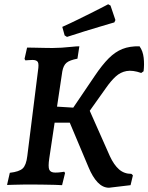

<svg xmlns="http://www.w3.org/2000/svg" viewBox="-20 -865 695 900"><path d="M491 15Q462 15 438 -10Q414 -35 395 -81L307 -290H175L185 -369L363 -358L381 -390L495 -133Q514 -92 538 -71Q562 -50 596 -50L603 -43L592 3ZM13 2 26 -55Q70 -60 86.5 -75.5Q103 -91 108 -134L158 -533Q163 -564 157.5 -574Q152 -584 132 -584Q123 -584 112 -583Q101 -582 99 -582L95 -589L107 -642Q116 -642 139.5 -641.5Q163 -641 187.5 -640.5Q212 -640 226 -640Q245 -640 269 -641.5Q293 -643 315.5 -645.5Q338 -648 352 -648L343 -590Q306 -583 291.5 -570.5Q277 -558 272 -530L211 -123Q205 -83 211 -69.5Q217 -56 239 -56Q254 -56 267 -58Q280 -60 281 -60L285 -54L271 3Q262 2 238 1.5Q214 1 187.5 0.5Q161 0 142 0Q121 0 95 0Q69 0 47 1Q25 2 13 2ZM354 -280 296 -320 424 -509Q459 -561 489.5 -591.5Q520 -622 554 -635.5Q588 -649 634 -648Q650 -626 653.5 -594Q657 -562 653 -531L642 -523Q602 -537 573.5 -532Q545 -527 522.5 -506.5Q500 -486 477 -453ZM516 -760Q516 -760 497 -754.5Q478 -749 446.5 -739.5Q415 -730 375.5 -718Q336 -706 294 -692L283 -699L272 -739Q310 -756 348.5 -775Q387 -794 418 -809.5Q449 -825 468 -835Q487 -845 487 -845L498 -839L521 -771Z"/></svg>

Font: Alegreya SemiBold
Style: Italic
Weight: 600
Italic angle: -7°
Designer: Juan Pablo del Peral
Foundry: Huerta Tipografica
Version: Version 2.009